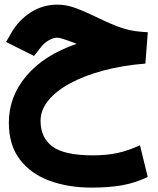

<svg xmlns="http://www.w3.org/2000/svg" viewBox="-20 -496 698 846"><path d="M317.4 -302.7Q311 -305.2 304.7 -307.9Q298.3 -310.5 292.5 -312.5Q245.1 -330.1 232.9 -330.1Q214.8 -330.1 194.1 -317.9Q173.3 -305.7 158.2 -285.6L129.9 -249.5L6.8 -311L29.8 -351.1Q62.5 -407.7 115.7 -441.7Q168.9 -475.6 233.4 -475.6Q271 -475.6 310.5 -461.4Q350.1 -447.3 394 -425.8Q438.5 -404.3 469.7 -390.9Q501 -377.4 526.1 -369.9Q551.3 -362.3 575.9 -358.9Q600.6 -355.5 631.3 -354L620.6 -215.8Q521 -208 436.8 -185.5Q352.5 -163.1 290 -129.4Q227.5 -95.7 193.1 -53.5Q158.7 -11.2 158.7 36.6Q158.7 110.8 211.2 149.7Q263.7 188.5 389.6 188.5Q450.2 188.5 498.3 178Q546.4 167.5 596.7 144L630.9 283.7Q574.7 310.5 516.8 320.6Q459 330.6 382.8 330.6Q280.8 330.6 198.2 300.3Q115.7 270 67.4 206.8Q19 143.6 19 44.4Q19 -70.8 96.9 -162.4Q174.8 -253.9 317.4 -302.7Z"/></svg>

Font: Vazir Black FD-UI
Style: Black-FD-UI
Weight: 900
Designer: Saber Rastikerdar
Foundry: Saber Rastikerdar
Version: Version 30.0.0